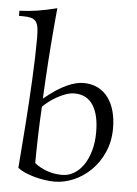

<svg xmlns="http://www.w3.org/2000/svg" viewBox="-57 -801 607 853"><g transform="rotate(5 246.5 -374.5)"><path d="M53.2 -37.1Q56.6 -81.5 60.5 -130.9Q64.5 -180.2 68.1 -231.4Q71.8 -282.7 75 -334.5Q78.1 -386.2 80.6 -435.8Q83 -485.4 84.5 -531.2Q85.9 -577.1 85.9 -617.2Q85.9 -646 83.3 -664.1Q80.6 -682.1 72.8 -692.4Q64.9 -702.6 51 -706.3Q37.1 -710 15.1 -710H-2.9V-732.9Q18.6 -733.9 37.1 -735.6Q55.7 -737.3 75 -740.2Q94.2 -743.2 115.5 -747.6Q136.7 -752 164.1 -758.8Q162.6 -745.1 160.4 -720.9Q158.2 -696.8 155.5 -665.3Q152.8 -633.8 149.9 -596.4Q147 -559.1 144.3 -518.8Q141.6 -478.5 139.2 -436.3Q136.7 -394 134.8 -353Q163.1 -376.5 187.5 -392.6Q211.9 -408.7 233.6 -418.7Q255.4 -428.7 273.9 -433.3Q292.5 -438 309.1 -438Q346.2 -438 374 -423.6Q401.9 -409.2 420.2 -383.8Q438.5 -358.4 447.8 -323.7Q457 -289.1 457 -249Q457 -189.9 435.8 -142.1Q414.6 -94.2 380.4 -60.5Q346.2 -26.9 303.5 -8.5Q260.7 9.8 217.8 9.8Q197.3 9.8 174.1 6.3Q150.9 2.9 128.7 -3.2Q106.4 -9.3 86.7 -17.8Q66.9 -26.4 53.2 -37.1ZM133.8 -316.9Q131.8 -286.6 130.4 -251Q128.9 -215.3 127.9 -180.7Q127 -146 126.5 -115.5Q126 -85 126 -64.9Q147.9 -46.9 179.9 -34.9Q211.9 -22.9 250 -22.9Q276.9 -22.9 301.3 -37.1Q325.7 -51.3 344 -77.6Q362.3 -104 373 -141.4Q383.8 -178.7 383.8 -225.1Q383.8 -302.7 356 -345.5Q328.1 -388.2 272.9 -388.2Q254.4 -388.2 233.9 -380.9Q213.4 -373.5 194.6 -362.8Q175.8 -352.1 159.7 -339.6Q143.6 -327.1 133.8 -316.9Z"/></g></svg>

Font: Simonetta
Style: Regular
Weight: 400
Version: Version 1.004